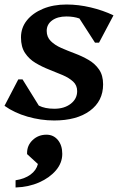

<svg xmlns="http://www.w3.org/2000/svg" viewBox="-33 -521 526 851"><path d="M207 13Q148 13 89 -4Q30 -21 -13 -52L48 -169H67L139 -53Q166 -39 208 -39Q252 -39 280.5 -61Q309 -83 309 -117Q309 -143 291 -159.5Q273 -176 245 -188Q217 -200 185 -212.5Q153 -225 124.5 -242Q96 -259 78 -286Q60 -313 60 -355Q60 -398 86 -430.5Q112 -463 157.5 -482Q203 -501 262 -501Q315 -501 369.5 -488Q424 -475 470 -453L406 -332H388L319 -439Q294 -448 261 -448Q222 -448 198 -430.5Q174 -413 174 -384Q174 -357 192 -339Q210 -321 238.5 -308.5Q267 -296 299 -284Q331 -272 359.5 -255.5Q388 -239 406 -213Q424 -187 424 -147Q424 -73 365.5 -30Q307 13 207 13ZM36 310V278Q76 272 102 253Q128 234 135 206L87 162V157Q87 123 112 99.5Q137 76 173 76Q204 76 223.5 99.5Q243 123 243 161Q243 201 215 234Q187 267 140.5 287.5Q94 308 36 310Z"/></svg>

Font: Platypi Medium
Style: Italic
Weight: 500
Italic angle: -13°
Designer: David Sargent
Foundry: Bolt Cutter Type
Version: Version 1.200; ttfautohint (v1.8.4.7-5d5b)